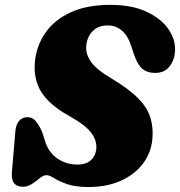

<svg xmlns="http://www.w3.org/2000/svg" viewBox="-20 -736 722 770"><path d="M334.5 14Q281 14 248.5 2.2Q216 -9.5 197.2 -21.5Q178.5 -33.5 166.5 -33.5Q154 -33.5 139.8 -21.8Q125.5 -10 108.5 1.5Q91.5 13 72 13Q49 13 37.5 0Q26 -13 27.5 -42.5L41 -202.5Q42.5 -233.5 55.5 -249.8Q68.5 -266 90 -266Q109.5 -266 122 -251.8Q134.5 -237.5 148 -209.5L164 -160Q180.5 -118.5 214.8 -97.2Q249 -76 290.5 -76Q323.5 -76 342.5 -91.8Q361.5 -107.5 365.5 -133.5Q371 -168.5 347.2 -201.5Q323.5 -234.5 257.5 -271Q178.5 -314.5 145.5 -367.5Q112.5 -420.5 120.5 -493.5Q127.5 -555 163 -605.8Q198.5 -656.5 263.5 -686.5Q328.5 -716.5 423.5 -716.5Q508 -716.5 566.5 -689.5Q625 -662.5 654.5 -620.5Q684 -578.5 682 -533.5Q680.5 -496 660.2 -469.8Q640 -443.5 601.5 -443.5Q571.5 -443.5 552.2 -458.8Q533 -474 518 -515.5L505 -555Q492.5 -593.5 468.2 -613.8Q444 -634 412.5 -634Q375.5 -634 353.5 -613Q331.5 -592 326.5 -558Q321 -523.5 343.5 -490.2Q366 -457 427.5 -421Q497 -379.5 534 -341.8Q571 -304 583.2 -264Q595.5 -224 591 -176.5Q585.5 -122 552.5 -78.8Q519.5 -35.5 463.8 -10.8Q408 14 334.5 14Z"/></svg>

Font: Fraunces 9pt S050 Black
Style: Italic
Weight: 900
Italic angle: -16°
Version: Version 1.000; ttfautohint (v1.8.3)